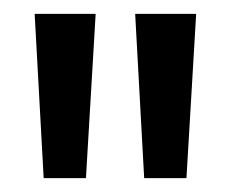

<svg xmlns="http://www.w3.org/2000/svg" viewBox="-20 -719 333 277"><path d="M43 -462 30 -699H118L104 -462ZM188 -462 175 -699H263L249 -462Z"/></svg>

Font: Bricolage Grotesque 18pt
Style: Regular
Weight: 400
Version: Version 1.001;gftools[0.9.33.dev8+g029e19f]